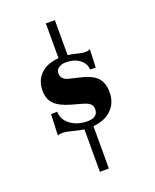

<svg xmlns="http://www.w3.org/2000/svg" viewBox="-139 -727 726 902"><g transform="rotate(-20 224.0 -276.0)"><path d="M202 95V-117Q181 -120 125 -134Q108 -137 100 -137Q83 -137 75 -132L79 -238L110 -239Q110 -200 144.5 -174Q179 -148 229 -148Q282 -148 282 -189Q282 -207 270.5 -217Q259 -227 232 -234L185 -247Q128 -263 103.5 -288Q79 -313 79 -355Q79 -406 111.5 -437.5Q144 -469 202 -473V-647H247V-472Q260 -471 289 -464Q313 -457 331 -457Q344 -457 355 -463L351 -372H323Q323 -401 296.5 -422Q270 -443 227 -443Q205 -443 191 -433Q177 -423 177 -406Q177 -373 218 -365L263 -354Q326 -340 349.5 -313.5Q373 -287 373 -242Q373 -188 339 -155Q305 -122 247 -117V95Z"/></g></svg>

Font: UnnaBold
Style: Bold
Weight: 700
Designer: Jorge de Buen Unna
Foundry: Omnibus-Type
Version: Version 2.008;hotconv 1.0.109;makeotfexe 2.5.65596